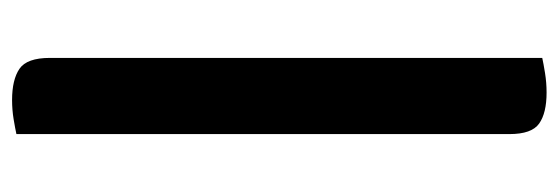

<svg xmlns="http://www.w3.org/2000/svg" viewBox="-316 -470 903 310"><g transform="rotate(-90 135.0 -314.5)"><path d="M197 -685V110Q188 112 172.5 114.5Q157 117 141 117Q108 117 91 105Q74 93 74 57V-739Q83 -741 98 -743.5Q113 -746 129 -746Q162 -746 179.5 -734Q197 -722 197 -685Z"/></g></svg>

Font: BalooTamma2Bold
Style: Bold
Weight: 700
Designer: Divya Kowshik, Shuchita Grover and Ek Type
Foundry: Ek Type
Version: Version 1.700